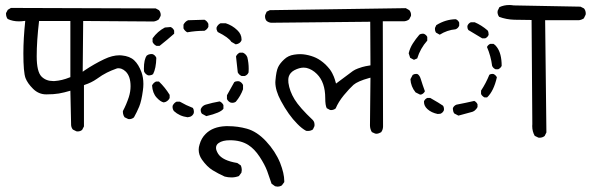

<svg xmlns="http://www.w3.org/2000/svg" viewBox="-20 -583 2296 746"><path d="M281.2 -72.3Q292.5 -72.3 299.3 -78.6L306.2 -91.8V-252L309.1 -253.4Q335 -261.7 356 -276.4Q377.4 -292 395.3 -300.8Q413.1 -309.6 429.7 -315.4Q435.1 -317.9 439 -317.9Q442.9 -317.9 445.6 -317.4Q448.2 -316.9 451.7 -315.9Q460.9 -312.5 468.8 -304.7Q487.3 -286.1 487.3 -248Q487.3 -227.1 480.5 -205.6Q471.2 -177.2 457.5 -151.4Q457.5 -150.4 457.5 -148.2Q457.5 -146 458 -142.1Q459 -134.8 463.9 -127.4L478 -120.6Q480 -120.1 481.9 -120.1Q492.7 -120.1 500.5 -127Q511.7 -147 520.8 -168.7Q529.8 -190.4 535.2 -231.4Q537.1 -244.6 537.1 -256.8Q537.1 -281.7 529.8 -302.2Q518.6 -332.5 501.5 -348.6Q484.4 -364.7 453.1 -367.7Q448.7 -368.2 444.3 -368.2Q416.5 -368.2 384.8 -353Q346.7 -335 308.1 -309.1L301.3 -304.2L303.2 -501.5L577.6 -499.5Q588.9 -501.5 597.2 -507.8L604 -521Q604.5 -522.9 604.5 -525.1Q604.5 -527.3 604 -530.3Q603 -537.6 597.7 -543.5L585 -550.3L22.5 -552.2L10.3 -544.9L3.4 -532.2Q3.4 -530.8 3.4 -529.8Q3.4 -517.6 9.8 -509.3Q29.3 -500 53.7 -500Q63 -500 78.1 -502Q70.8 -432.6 70.8 -376Q70.8 -302.2 79.1 -279.8Q86.9 -259.3 108.6 -237.8Q130.4 -216.3 159.7 -216.3Q189 -216.3 208.7 -219.7Q228.5 -223.1 253.4 -230.5L256.3 -96.7Q257.3 -86.4 263.2 -79.6L276.9 -72.8Q278.8 -72.3 281.2 -72.3ZM186 -268.1Q159.2 -268.1 141.6 -285.2Q122.6 -304.2 122.6 -364.3Q122.6 -424.3 131.8 -501.5H253.4V-283.2L250.5 -282.2Q220.7 -270 191.9 -268.1Q188.5 -268.1 186 -268.1Z M1048.8 140.6Q1054.2 142.1 1057.6 142.1Q1067.9 142.1 1075.2 137.2L1084.5 124.5Q1084.5 122.1 1084.5 120.1Q1084.5 91.3 1068.4 49.8Q1049.8 4.4 1013.7 -34.2Q978 -72.3 939 -83Q903.3 -92.8 866.7 -92.8Q861.8 -92.8 856.9 -92.8Q807.1 -90.8 779.3 -63Q762.2 -46.4 755.4 -21.5Q752 -11.2 752 -1.5Q752 19 764.6 37.1Q784.2 64.9 806.2 78.4Q828.1 91.8 853 103Q865.7 106.4 879.9 106.4Q894 106.4 908.2 101.1L918 87.9Q919.4 81.5 919.4 77.9Q919.4 74.2 918.9 71.8Q918.5 65.9 915.5 59.6L901.9 50.3Q844.7 41 827.6 14.6Q819.3 1 819.3 -8.3Q819.3 -20.5 829.6 -27.3Q844.7 -38.1 873.5 -38.1Q915.5 -38.1 944.3 -20Q968.8 -4.4 988.8 26.1Q1008.8 56.6 1018.1 81.5Q1027.3 106.4 1035.2 130.9ZM732.9 -143.6Q733.4 -146.5 733.4 -149.4Q733.4 -157.2 729.5 -163.6Q703.1 -173.8 678.7 -188H666Q655.8 -183.1 650.9 -172.4Q650.4 -170.4 650.4 -168Q650.4 -158.7 655.8 -151.4Q677.7 -131.3 709 -127.4L718.8 -129.4Q729 -133.3 732.9 -143.6ZM848.1 -174.8Q843.3 -184.6 833.5 -189Q805.2 -184.1 778.8 -176.3Q766.1 -172.4 760.3 -159.7Q759.8 -157.7 759.8 -155.8Q759.8 -147 764.6 -141.1L781.7 -131.8Q837.9 -145 848.1 -160.6ZM877 -184.1Q879.9 -183.6 882.8 -183.6Q890.6 -183.6 896.5 -188Q915 -210 924.3 -236.3V-252.9Q919.4 -263.2 909.2 -267.1Q906.2 -267.6 903.8 -267.6Q895.5 -267.6 890.1 -263.7L861.8 -212.9V-198.2Q866.7 -188 877 -184.1ZM585.9 -266.1Q575.7 -261.2 570.8 -251Q572.8 -221.2 588.4 -204.1Q603.5 -187.5 616.2 -185.1L623.5 -187Q634.3 -191.9 639.2 -202.1V-214.4Q621.6 -243.2 597.7 -266.1ZM911.1 -378.4Q901.4 -373.5 897 -363.8L903.8 -301.8Q908.7 -292 918.9 -287.6H930.7Q941.9 -291.5 945.8 -301.8Q946.3 -308.6 946.3 -315.4Q946.3 -339.4 940.9 -360.8Q936 -373 923.8 -378.4ZM554.7 -290.5Q557.1 -290 559.1 -290Q561 -290 563.5 -290.5Q569.3 -291 574.7 -294.9Q586.4 -316.9 587.4 -358.4Q583 -368.7 573.2 -372.6Q570.8 -373 568.6 -373Q566.4 -373 563 -372.6Q556.2 -371.6 550.3 -367.2Q539.1 -352.1 539.1 -315.9Q539.1 -311 539.6 -305.7Q543.9 -295.4 554.7 -290.5ZM656.7 -463.9Q652.8 -473.6 643.1 -478L620.6 -476.1Q592.3 -461.4 572.8 -434.1V-419.9Q577.6 -409.7 587.9 -404.8H600.1Q630.4 -428.7 656.7 -452.1ZM918.5 -430.2Q918.5 -450.2 901.9 -465.8Q882.8 -484.4 856.9 -492.7H836.9Q826.7 -487.8 821.8 -477.1Q821.3 -475.1 821.3 -474.1Q821.3 -473.1 821.3 -471.9Q821.3 -470.7 821.5 -468.8Q821.8 -466.8 822.8 -465.3Q823.7 -461.9 826.2 -458.5Q868.2 -437.5 878.9 -420.4L896 -410.6L903.8 -412.6Q914.6 -416.5 918.5 -426.8Q918.5 -428.2 918.5 -430.2ZM789.6 -490.2Q784.7 -501.5 774.4 -506.3L710.9 -504.4Q699.7 -500 692.9 -487.3V-472.7Q697.8 -462.9 707.5 -457.5Q741.2 -463.4 774.4 -463.4Q784.7 -468.3 789.6 -478.5Z M1437.5 -64Q1439.9 -63.5 1441.4 -63.5Q1442.9 -63.5 1444.3 -63.5Q1445.8 -63.5 1448.2 -64Q1450.7 -64.5 1452.6 -65.4Q1457 -66.9 1460.9 -69.3Q1468.3 -79.1 1468.3 -91.8L1467.3 -500.5H1551.8Q1561.5 -501.5 1569.8 -507.8L1576.7 -521Q1577.1 -522.9 1577.1 -524.9Q1577.1 -535.6 1570.3 -543.5L1556.6 -551.3L1028.3 -543.5L1016.1 -537.6L1010.3 -524.4Q1009.8 -522 1009.8 -519.5Q1009.8 -508.8 1015.6 -502Q1023.4 -495.6 1033.2 -494.6L1418.5 -498.5L1419.4 -329.1Q1397.9 -325.7 1387.2 -322.5Q1376.5 -319.3 1370.6 -316.9Q1358.9 -312.5 1351.1 -307.1Q1330.6 -292.5 1285.6 -258.3Q1280.8 -276.4 1277.1 -285.2Q1273.4 -293.9 1271 -298.3Q1268.6 -302.7 1266.4 -306.4Q1264.2 -310.1 1261.2 -314Q1253.9 -323.2 1244.6 -332.5Q1226.1 -349.6 1208 -358.2Q1189.9 -366.7 1168 -370.6Q1157.2 -372.6 1146 -372.6Q1134.8 -372.6 1122.6 -370.6Q1099.6 -367.2 1084 -352.1Q1067.9 -337.4 1060.5 -322Q1053.2 -306.6 1050.3 -271Q1049.8 -267.6 1049.8 -263.7Q1049.8 -231.4 1071.3 -191.4Q1101.1 -135.7 1135.3 -101.6Q1152.8 -83.5 1169.4 -74.7Q1172.9 -74.2 1176.3 -74.2Q1187.5 -74.2 1195.8 -80.1L1201.7 -92.8Q1202.1 -95.7 1202.1 -97.2Q1202.1 -98.6 1201.9 -100.8Q1201.7 -103 1201.2 -106Q1199.7 -111.8 1195.8 -116.2Q1144 -165 1124.5 -197Q1105 -229 1100.6 -261.2Q1100.1 -266.1 1100.1 -272Q1100.1 -277.8 1101.6 -284.2Q1106.4 -300.8 1123.5 -310.1Q1143.1 -320.3 1159.7 -320.3Q1165 -320.3 1170.4 -319.3Q1192.9 -314 1211.4 -295.4Q1243.7 -263.2 1243.7 -201.7Q1243.7 -173.8 1249.5 -162.6L1262.2 -155.8Q1264.2 -155.3 1266.4 -155.3Q1268.6 -155.3 1271.5 -155.8Q1278.3 -156.7 1284.2 -161.6Q1294.4 -186.5 1315.9 -212.9Q1337.9 -239.3 1353.5 -253.4Q1370.1 -267.6 1414.1 -279.8L1419.4 -281.2L1417.5 -95.7Q1417.5 -82 1424.8 -69.8Z M2076.2 -47.9Q2087.9 -47.9 2096.2 -54.7L2103 -68.4L2098.1 -504.4H2228.5Q2239.3 -505.4 2248.5 -511.7L2255.4 -525.9Q2255.9 -527.8 2255.9 -530.3Q2255.9 -542 2249 -550.3L2235.4 -557.1L1976.1 -562Q1966.8 -563.5 1958.5 -563.5Q1938 -563.5 1920.4 -555.2L1913.6 -541Q1913.1 -538.6 1913.1 -535.2Q1913.1 -531.7 1914.6 -526.9Q1916 -522 1919.4 -517.6Q1946.8 -507.3 1978.3 -506.3Q2009.8 -505.4 2041 -505.4H2045.4L2048.3 -100.6L2047.9 -93.3Q2047.9 -72.3 2057.6 -55.2L2071.8 -48.3Q2073.7 -47.9 2076.2 -47.9ZM1835.4 -177.7Q1831.5 -186.5 1822.8 -190.9Q1788.6 -183.1 1753.4 -176.3Q1743.7 -172.4 1739.7 -163.1Q1739.7 -161.6 1739.7 -158.4Q1739.7 -155.3 1741 -150.6Q1742.2 -146 1745.1 -142.1L1761.2 -133.8Q1814 -147.9 1814.9 -148.4Q1815.9 -148.9 1816.9 -149.2Q1817.9 -149.4 1818.6 -149.9Q1819.3 -150.4 1820.3 -150.9Q1821.3 -151.4 1822 -151.9Q1822.8 -152.3 1823.5 -152.8Q1824.2 -153.3 1824.7 -153.8Q1831.1 -158.7 1835.4 -167ZM1627.4 -186.5Q1627.4 -171.4 1640.6 -159.2Q1656.2 -145 1680.7 -140.1L1691.4 -141.1Q1700.7 -145 1704.6 -154.3Q1705.1 -157.2 1705.1 -158.9Q1705.1 -160.6 1704.8 -162.1Q1704.6 -163.6 1704.3 -165Q1704.1 -166.5 1703.6 -168Q1702.6 -170.4 1701.2 -172.4Q1687.5 -182.1 1651.4 -202.6H1640.6Q1631.3 -198.7 1627.4 -189.5Q1627.4 -188 1627.4 -186.5ZM1872.6 -204.6Q1898.4 -229 1910.6 -282.7Q1906.2 -291.5 1897.5 -295.4Q1895 -295.9 1893.1 -295.9Q1886.2 -295.9 1881.3 -292.5Q1868.2 -259.8 1849.1 -231V-217.8Q1853 -209.5 1862.3 -204.6ZM1597.2 -295.9Q1589.4 -295.9 1583.5 -292L1574.7 -275.4Q1576.2 -246.6 1594.7 -224.1L1612.3 -215.3L1618.2 -216.3Q1627 -220.2 1630.9 -228.5Q1621.6 -253.9 1615.7 -273.4Q1610.8 -291 1601.6 -295.4Q1599.1 -295.9 1597.2 -295.9ZM1884.8 -412.6Q1876 -408.7 1872.1 -400.4Q1887.2 -365.7 1892.1 -327.1Q1896 -317.9 1905.3 -314H1916Q1925.3 -318.4 1929.2 -327.1Q1929.2 -375 1910.6 -399.9Q1904.8 -408.2 1897.5 -412.6ZM1627 -451.7Q1624.5 -452.1 1622.8 -452.1Q1621.1 -452.1 1618.7 -451.7Q1613.3 -451.2 1609.4 -448.2Q1595.2 -431.6 1584 -414.1Q1572.8 -396.5 1567.9 -376L1573.7 -358.4L1588.4 -350.6L1601.1 -356Q1612.8 -394.5 1640.1 -425.3V-439.5Q1636.2 -447.8 1627 -451.7ZM1878.4 -450.2Q1878.4 -459.5 1874.5 -464.8Q1850.6 -485.4 1824.2 -496.6H1809.6Q1800.3 -492.7 1796.4 -483.4Q1795.9 -481 1795.9 -479Q1795.9 -471.7 1799.8 -466.3L1853.5 -434.1H1865.2Q1874.5 -438 1878.4 -447.3Q1878.4 -448.7 1878.4 -450.2ZM1764.2 -495.1Q1760.3 -504.4 1751 -508.3Q1711.4 -507.8 1675.3 -485.4L1670.4 -475.1Q1669.9 -472.7 1669.9 -470.7Q1669.9 -462.4 1673.8 -456.5L1688.5 -448.2Q1717.3 -466.3 1750 -469.2Q1760.3 -473.1 1764.2 -483.4Z"/></svg>

Font: Bakudai
Style: Light
Weight: 300
Version: Version 1.48